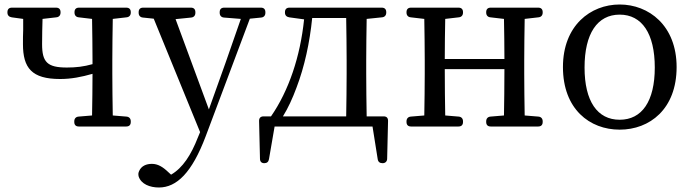

<svg xmlns="http://www.w3.org/2000/svg" viewBox="-20 -555 3073 853"><path d="M247 -204C297 -204 342 -213 391 -227C391 -171 390 -95 389 -42L329 -37C317 -36 310 -28 310 -16V-13C310 0 317 7 330 7H541C554 7 561 0 561 -13V-16C561 -28 554 -36 542 -37L481 -42C480 -98 479 -177 479 -228V-287C479 -337 480 -415 481 -471L542 -478C554 -479 561 -487 561 -499V-501C561 -514 554 -521 541 -521H331C318 -521 311 -514 311 -501V-499C311 -487 318 -479 330 -478L389 -471C390 -415 391 -337 391 -287V-270C352 -259 318 -255 277 -255C190 -255 167 -279 167 -359C167 -401 168 -436 169 -471L230 -478C242 -479 249 -487 249 -499V-501C249 -514 242 -521 229 -521H33C20 -521 13 -514 13 -501V-499C13 -487 20 -480 32 -478L83 -471V-422C82 -402 82 -381 82 -359C82 -253 121 -204 247 -204Z M686 278C765 278 833 212 894 50L1090 -472L1140 -477C1152 -478 1159 -486 1159 -498V-501C1159 -514 1152 -521 1139 -521H976C963 -521 956 -514 956 -501V-498C956 -486 963 -478 975 -477L1050 -471L982 -276L908 -69L760 -470L829 -477C841 -478 848 -486 848 -498V-501C848 -514 841 -521 828 -521H616C603 -521 596 -514 596 -501V-498C596 -486 603 -478 615 -477L663 -472L869 32L859 56C829 133 792 191 740 221L728 210C703 186 681 173 655 173C630 173 608 182 598 205C594 214 594 220 596 229C607 263 646 278 686 278Z M1200 7H1635L1658 152C1660 165 1668 170 1680 170C1692 170 1700 162 1700 150L1704 -18C1704 -32 1697 -38 1684 -38H1609C1608 -93 1607 -175 1607 -228V-287C1607 -337 1608 -415 1609 -471L1677 -478C1689 -479 1696 -487 1696 -499V-501C1696 -514 1689 -521 1676 -521H1266C1253 -521 1246 -514 1246 -501V-499C1246 -487 1253 -480 1265 -478L1331 -469C1314 -304 1263 -152 1184 -38H1151C1138 -38 1131 -31 1131 -18L1135 150C1135 163 1142 170 1154 170C1166 170 1173 164 1175 152ZM1237 -38C1260 -75 1280 -119 1297 -165C1333 -259 1356 -366 1367 -475H1518C1519 -419 1520 -338 1520 -287V-228C1520 -175 1519 -93 1518 -38Z M1806 7H2017C2030 7 2037 0 2037 -13V-16C2037 -28 2030 -36 2018 -37L1958 -42C1957 -97 1956 -175 1956 -248H2221C2221 -175 2220 -97 2219 -42L2159 -37C2147 -36 2140 -28 2140 -16V-13C2140 0 2147 7 2160 7H2371C2384 7 2391 0 2391 -13V-16C2391 -28 2384 -36 2372 -37L2311 -42C2310 -98 2309 -177 2309 -228V-287C2309 -337 2310 -415 2311 -471L2372 -478C2384 -479 2391 -487 2391 -499V-501C2391 -514 2384 -521 2371 -521H2160C2147 -521 2140 -514 2140 -501V-499C2140 -487 2147 -479 2159 -478L2219 -471C2220 -420 2221 -349 2221 -293H1956C1956 -349 1957 -420 1958 -471L2018 -478C2030 -479 2037 -487 2037 -499V-501C2037 -514 2030 -521 2017 -521H1806C1793 -521 1786 -514 1786 -501V-499C1786 -487 1793 -479 1805 -478L1865 -471C1866 -415 1867 -337 1867 -287V-228C1867 -176 1866 -98 1865 -42L1805 -37C1793 -36 1786 -28 1786 -16V-13C1786 0 1793 7 1806 7Z M2733 21C2866 21 2986 -70 2986 -257C2986 -442 2862 -535 2733 -535C2604 -535 2481 -442 2481 -257C2481 -70 2600 21 2733 21ZM2577 -255C2577 -406 2634 -490 2733 -490C2832 -490 2889 -406 2889 -255C2889 -105 2832 -23 2733 -23C2634 -23 2577 -105 2577 -255Z"/></svg>

Font: 寒蝉锦书宋 Text
Style: Regular
Weight: 400
Designer: 寒蝉锦书宋{Warren} 思源宋体{Ryoko NISHIZUKA 西塚涼子 (kana & ideographs); Frank Grießhammer (Latin, Greek & Cyrillic); Wenlong ZHANG 
Foundry: Adobe & ChillType
Version: Version 2.000;Glyphs 3.1.1 (3135)